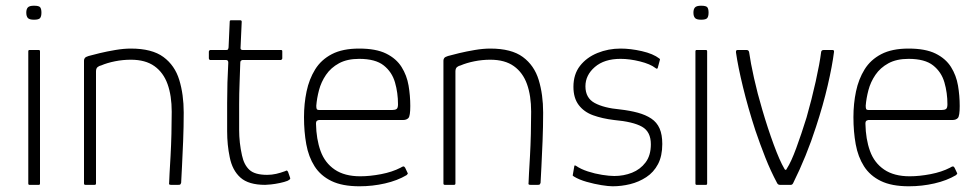

<svg xmlns="http://www.w3.org/2000/svg" viewBox="-20 -647 3418 672"><path d="M125 -603Q125 -590 120.5 -584Q116 -578 99 -578Q83 -578 77.5 -584Q72 -590 72 -603Q72 -615 77.5 -621Q83 -627 99 -627Q117 -627 121 -621Q125 -615 125 -603ZM120 -5Q120 0 116 0H83Q79 0 79 -5V-467Q79 -472 83 -472H116Q120 -472 120 -467Z M279 0Q274 0 274 -5Q274 -112 274 -220Q274 -328 274 -435Q274 -440 277 -444Q280 -448 290 -451Q304 -455 329 -461Q354 -467 383.5 -472Q413 -477 438 -477Q512 -477 552 -447.5Q592 -418 607.5 -367Q623 -316 623 -253Q623 -203 621 -153.5Q619 -104 617 -65Q615 -26 614 -7Q612 -2 610.5 -1Q609 0 603 0H579Q574 0 572.5 -1.5Q571 -3 572 -8Q572 -16 573.5 -41Q575 -66 577 -102Q579 -138 580 -178.5Q581 -219 581 -256Q581 -312 566.5 -352.5Q552 -393 520.5 -415.5Q489 -438 438 -438Q410 -438 382.5 -432.5Q355 -427 334 -418Q328 -417 322 -412.5Q316 -408 316 -397Q316 -333 316 -267.5Q316 -202 316 -136Q316 -70 316 -5Q316 0 311 0Z M908 0Q850 0 821.5 -25.5Q793 -51 784 -97Q775 -140 775 -187.5Q775 -235 775 -287Q775 -323 776 -358Q777 -393 779 -428Q779 -437 771 -437H715Q714 -437 712.5 -439Q711 -441 711 -442V-467Q711 -468 712.5 -470Q714 -472 716 -472H771Q776 -472 777.5 -473.5Q779 -475 780 -481L784 -571Q784 -576 788 -576H821Q823 -576 824.5 -575Q826 -574 826 -571L822 -482Q821 -477 823 -474.5Q825 -472 829 -472H963Q966 -472 967 -471Q968 -470 968 -467V-442Q968 -442 966.5 -439.5Q965 -437 963 -437H829Q827 -437 824 -435Q821 -433 821 -428Q820 -392 818.5 -355.5Q817 -319 817 -282Q817 -239 817 -193Q817 -147 827 -103Q834 -70 853 -52.5Q872 -35 915 -35Q931 -35 946.5 -38.5Q962 -42 978 -48Q983 -51 984.5 -50Q986 -49 988 -46L995 -26Q997 -22 994.5 -19.5Q992 -17 986 -14Q976 -10 959.5 -6.5Q943 -3 928.5 -1.5Q914 0 908 0Z M1044 -237Q1044 -284 1053 -327Q1062 -370 1083 -404Q1104 -438 1141.5 -457.5Q1179 -477 1237 -477Q1296 -477 1331.5 -459.5Q1367 -442 1385.5 -412.5Q1404 -383 1410 -347.5Q1416 -312 1416 -276Q1416 -241 1409.5 -234Q1403 -227 1391 -227H1097Q1095 -227 1090.5 -225Q1086 -223 1086 -214Q1087 -160 1102 -118.5Q1117 -77 1151.5 -53.5Q1186 -30 1241 -30Q1275 -30 1314 -37.5Q1353 -45 1382 -60Q1388 -64 1391.5 -64.5Q1395 -65 1398 -60L1406 -43Q1408 -40 1407 -38.5Q1406 -37 1403 -34Q1371 -15 1327.5 -5Q1284 5 1238 5Q1178 5 1140 -13.5Q1102 -32 1081 -65Q1060 -98 1052 -142Q1044 -186 1044 -237ZM1373 -282Q1373 -322 1362.5 -358.5Q1352 -395 1323 -418Q1294 -441 1237 -441Q1195 -441 1166.5 -425.5Q1138 -410 1121 -385Q1104 -360 1096.5 -331.5Q1089 -303 1087 -277Q1087 -269 1088.5 -265.5Q1090 -262 1098 -262H1353Q1363 -262 1368 -265.5Q1373 -269 1373 -282Z M1537 0Q1532 0 1532 -5Q1532 -112 1532 -220Q1532 -328 1532 -435Q1532 -440 1535 -444Q1538 -448 1548 -451Q1562 -455 1587 -461Q1612 -467 1641.5 -472Q1671 -477 1696 -477Q1770 -477 1810 -447.5Q1850 -418 1865.5 -367Q1881 -316 1881 -253Q1881 -203 1879 -153.5Q1877 -104 1875 -65Q1873 -26 1872 -7Q1870 -2 1868.5 -1Q1867 0 1861 0H1837Q1832 0 1830.5 -1.5Q1829 -3 1830 -8Q1830 -16 1831.5 -41Q1833 -66 1835 -102Q1837 -138 1838 -178.5Q1839 -219 1839 -256Q1839 -312 1824.5 -352.5Q1810 -393 1778.5 -415.5Q1747 -438 1696 -438Q1668 -438 1640.5 -432.5Q1613 -427 1592 -418Q1586 -417 1580 -412.5Q1574 -408 1574 -397Q1574 -333 1574 -267.5Q1574 -202 1574 -136Q1574 -70 1574 -5Q1574 0 1569 0Z M1990 -65Q1990 -68 1992 -68Q1994 -68 1997 -66Q2013 -55 2037.5 -47Q2062 -39 2087.5 -35Q2113 -31 2130 -31Q2163 -31 2192 -42.5Q2221 -54 2239.5 -78.5Q2258 -103 2258 -142Q2258 -186 2227 -203.5Q2196 -221 2129 -227Q2088 -232 2056 -243.5Q2024 -255 2005.5 -279.5Q1987 -304 1987 -343Q1987 -387 2010 -416.5Q2033 -446 2071 -461.5Q2109 -477 2152 -477Q2187 -477 2226.5 -468Q2266 -459 2288 -442Q2290 -440 2290 -439Q2290 -438 2289 -435L2282 -409Q2280 -404 2274 -409Q2256 -423 2220 -432Q2184 -441 2152 -441Q2095 -441 2062 -412.5Q2029 -384 2029 -345Q2029 -304 2061.5 -286.5Q2094 -269 2150 -264Q2185 -260 2212.5 -252.5Q2240 -245 2259.5 -232Q2279 -219 2288.5 -197.5Q2298 -176 2298 -143Q2298 -101 2283 -72.5Q2268 -44 2242 -27Q2216 -10 2185.5 -2.5Q2155 5 2124 5Q2110 5 2085 1Q2060 -3 2033.5 -10.5Q2007 -18 1989 -29Q1986 -31 1985 -32Q1984 -33 1985 -36Z M2460 -603Q2460 -590 2455.5 -584Q2451 -578 2434 -578Q2418 -578 2412.5 -584Q2407 -590 2407 -603Q2407 -615 2412.5 -621Q2418 -627 2434 -627Q2452 -627 2456 -621Q2460 -615 2460 -603ZM2455 -5Q2455 0 2451 0H2418Q2414 0 2414 -5V-467Q2414 -472 2418 -472H2451Q2455 -472 2455 -467Z M2710 0Q2703 0 2700 -6Q2677 -49 2658.5 -96Q2640 -143 2624 -190Q2598 -270 2580.5 -342Q2563 -414 2556 -463Q2555 -472 2561 -472H2593Q2596 -472 2598.5 -470.5Q2601 -469 2602 -464Q2607 -428 2619 -374Q2631 -320 2648 -263Q2667 -198 2688 -141Q2709 -84 2725 -57Q2727 -52 2730 -52.5Q2733 -53 2734 -57Q2749 -80 2767 -129Q2785 -178 2803 -236Q2821 -299 2835 -362Q2849 -425 2854 -465Q2855 -472 2863 -472H2894Q2900 -472 2899 -465Q2893 -417 2877 -348Q2861 -279 2836 -203Q2820 -153 2799.5 -102.5Q2779 -52 2756 -6Q2753 0 2748 0Z M2967 -237Q2967 -284 2976 -327Q2985 -370 3006 -404Q3027 -438 3064.5 -457.5Q3102 -477 3160 -477Q3219 -477 3254.5 -459.5Q3290 -442 3308.5 -412.5Q3327 -383 3333 -347.5Q3339 -312 3339 -276Q3339 -241 3332.5 -234Q3326 -227 3314 -227H3020Q3018 -227 3013.5 -225Q3009 -223 3009 -214Q3010 -160 3025 -118.5Q3040 -77 3074.5 -53.5Q3109 -30 3164 -30Q3198 -30 3237 -37.5Q3276 -45 3305 -60Q3311 -64 3314.5 -64.5Q3318 -65 3321 -60L3329 -43Q3331 -40 3330 -38.5Q3329 -37 3326 -34Q3294 -15 3250.5 -5Q3207 5 3161 5Q3101 5 3063 -13.5Q3025 -32 3004 -65Q2983 -98 2975 -142Q2967 -186 2967 -237ZM3296 -282Q3296 -322 3285.5 -358.5Q3275 -395 3246 -418Q3217 -441 3160 -441Q3118 -441 3089.5 -425.5Q3061 -410 3044 -385Q3027 -360 3019.5 -331.5Q3012 -303 3010 -277Q3010 -269 3011.5 -265.5Q3013 -262 3021 -262H3276Q3286 -262 3291 -265.5Q3296 -269 3296 -282Z"/></svg>

Font: Glory Thin ExtraLight
Style: Regular
Weight: 250
Version: Version 1.011